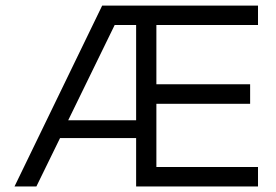

<svg xmlns="http://www.w3.org/2000/svg" viewBox="-20 -670 992 690"><path d="M907.2 -649.9V-580.1H542V-367.2H878.9V-296.9H542V-69.8H907.2V0H469.2V-173.8H195.8L110.8 0H32.2L347.2 -649.9ZM225.1 -237.8H469.2V-580.1H392.1Z"/></svg>

Font: Overused Grotesk
Style: Regular
Weight: 400
Version: Version 0.002